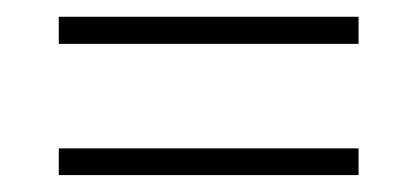

<svg xmlns="http://www.w3.org/2000/svg" viewBox="-20 -454 496 228"><path d="M405.8 -401.9H49.8V-434.1H405.8ZM405.8 -246.1H49.8V-277.8H405.8Z"/></svg>

Font: Margherita Light
Style: Regular
Weight: 300
Designer: James Puckett
Foundry: Dunwich Type Founders
Version: Version 1.008;hotconv 1.0.109;makeotfexe 2.5.65596